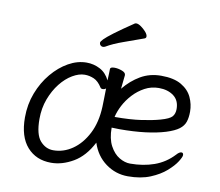

<svg xmlns="http://www.w3.org/2000/svg" viewBox="-80 -809 1060 923"><g transform="rotate(10 450.0 -347.5)"><path d="M565 -649Q516 -631 467.5 -614Q419 -597 385 -577Q379 -574 374 -574Q367 -574 362 -579Q357 -584 357 -591Q357 -597 369 -609.5Q381 -622 413.5 -646.5Q446 -671 507 -712Q509 -713 513 -713Q523 -713 536.5 -703.5Q550 -694 561 -681.5Q572 -669 572 -659Q572 -652 565 -649ZM502 -457Q501 -446 499 -429Q497 -412 495 -391Q530 -434 574.5 -460Q619 -486 675 -486Q737 -486 773.5 -464.5Q810 -443 825.5 -409.5Q841 -376 841 -340Q841 -311 834 -290Q827 -269 806.5 -253.5Q786 -238 745 -225Q703 -212 647 -205Q591 -198 521 -198Q512 -198 502.5 -198.5Q493 -199 483 -199Q483 -145 501.5 -110.5Q520 -76 547 -60Q574 -44 600 -44Q664 -44 717.5 -63Q771 -82 811 -125Q818 -133 824 -136.5Q830 -140 834 -140Q844 -140 844 -128Q844 -119 829.5 -96Q815 -73 785 -46.5Q755 -20 709 -1Q663 18 600 18Q540 18 491.5 -17.5Q443 -53 423 -115Q387 -45 333 -13.5Q279 18 225 18Q152 18 108 -31.5Q64 -81 64 -175Q64 -239 85.5 -295Q107 -351 143 -394Q179 -437 222.5 -461.5Q266 -486 311 -486Q346 -486 376.5 -470Q407 -454 424 -419Q425 -439 425.5 -454Q426 -469 426 -475Q426 -485 447 -485Q464 -485 483 -478Q502 -471 502 -459ZM424 -380Q418 -374 408 -374Q400 -374 397 -379Q379 -408 357 -417.5Q335 -427 312 -427Q284 -427 252.5 -408.5Q221 -390 194.5 -356.5Q168 -323 151 -278Q134 -233 134 -180Q134 -104 161 -73.5Q188 -43 225 -43Q275 -43 318.5 -73Q362 -103 390.5 -158.5Q419 -214 422 -291Q423 -305 423 -330Q423 -355 424 -380ZM488 -252Q564 -252 618.5 -260Q673 -268 708 -278Q751 -290 763 -304Q775 -318 775 -341Q775 -383 746.5 -404.5Q718 -426 674 -426Q637 -426 605.5 -409Q574 -392 549.5 -365.5Q525 -339 509.5 -309Q494 -279 488 -252Z"/></g></svg>

Font: Moon Stars Kai T HW
Style: Regular
Weight: 400
Designer: GuiWonder
Version: Version 1.101